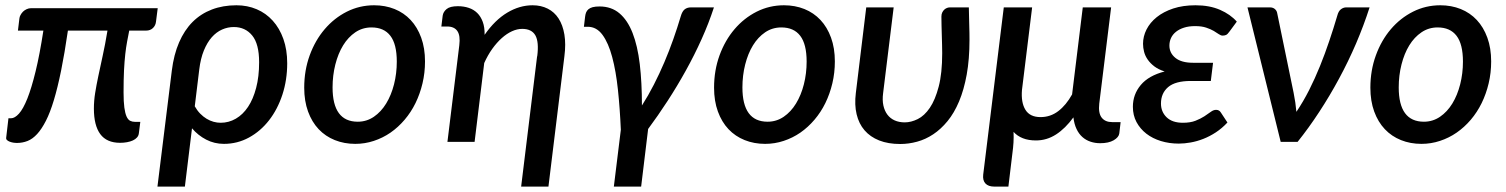

<svg xmlns="http://www.w3.org/2000/svg" viewBox="-20 -538 5712 728"><path d="M578 -507 571.5 -456Q570 -441.5 560 -431.8Q550 -422 534 -422H470Q466 -401.5 462 -380.5Q458 -359.5 455 -332.8Q452 -306 450.2 -271Q448.5 -236 448.5 -188Q448.5 -152 451.5 -130Q454.5 -108 460 -96Q465.5 -84 473.5 -80Q481.5 -76 491.5 -76H512L506.5 -32.5Q505.5 -23.5 499.5 -16.8Q493.5 -10 483.8 -5.5Q474 -1 461.5 1.2Q449 3.5 435.5 3.5Q384.5 3.5 360.2 -29.5Q336 -62.5 336 -126Q336 -156 340.8 -185.5Q345.5 -215 352.8 -249.5Q360 -284 369.2 -325.8Q378.5 -367.5 387.5 -422H237.5Q225 -336 211.8 -270.8Q198.5 -205.5 184.2 -158.2Q170 -111 154 -79.8Q138 -48.5 120.8 -29.8Q103.5 -11 84.5 -3.5Q65.5 4 44.5 4Q37.5 4 30 2.8Q22.5 1.5 16.2 -1Q10 -3.5 6.2 -7.2Q2.5 -11 3.5 -16.5L12 -89.5H21.5Q36 -89.5 52 -107.2Q68 -125 83.8 -164.5Q99.5 -204 115 -267.5Q130.5 -331 144.5 -422H48L53.5 -467.5Q54 -474 57.8 -481Q61.5 -488 67.2 -493.8Q73 -499.5 81 -503.2Q89 -507 98.5 -507Z M631.5 -270.5Q639 -331 659 -377.2Q679 -423.5 710.2 -454.8Q741.5 -486 783.5 -502Q825.5 -518 876.5 -518Q918 -518 953.2 -503Q988.5 -488 1014.2 -459.5Q1040 -431 1054.5 -390.2Q1069 -349.5 1069 -298Q1069 -235 1050.8 -179.2Q1032.5 -123.5 1000.2 -82Q968 -40.5 924 -16.5Q880 7.5 829 7.5Q793 7.5 762 -8.5Q731 -24.5 708 -51.5L681 169.5H577ZM718.5 -135Q727.5 -119 739 -107.2Q750.5 -95.5 763.2 -87.8Q776 -80 789.8 -76.2Q803.5 -72.5 816.5 -72.5Q847.5 -72.5 874.2 -88Q901 -103.5 920.5 -132.8Q940 -162 951.2 -204.8Q962.5 -247.5 962.5 -302Q962.5 -371.5 936.2 -403.5Q910 -435.5 866.5 -435.5Q843.5 -435.5 822 -426Q800.5 -416.5 783 -396.8Q765.5 -377 753 -346.5Q740.5 -316 735.5 -274.5Z M1336.5 -76.5Q1370 -76.5 1397.5 -95.2Q1425 -114 1444.2 -145.5Q1463.5 -177 1474 -218.2Q1484.5 -259.5 1484.5 -304.5Q1484.5 -370.5 1460.2 -402.2Q1436 -434 1388.5 -434Q1354.5 -434 1327.2 -415.5Q1300 -397 1281 -366Q1262 -335 1251.5 -293.5Q1241 -252 1241 -206.5Q1241 -76.5 1336.5 -76.5ZM1327 7.5Q1285 7.5 1249.5 -6.8Q1214 -21 1188.2 -48.2Q1162.5 -75.5 1148 -115.2Q1133.5 -155 1133.5 -205.5Q1133.5 -271 1154.2 -328Q1175 -385 1211 -427.2Q1247 -469.5 1295.2 -493.8Q1343.5 -518 1398.5 -518Q1440.5 -518 1476 -503.8Q1511.5 -489.5 1537 -462.2Q1562.5 -435 1577 -395.2Q1591.5 -355.5 1591.5 -305Q1591.5 -262 1582 -222Q1572.5 -182 1555.5 -147.2Q1538.5 -112.5 1514.2 -84Q1490 -55.5 1460.8 -35.2Q1431.5 -15 1397.5 -3.8Q1363.5 7.5 1327 7.5Z M2059.5 169.5H1956L2016.5 -324.5H2017Q2024 -379 2010 -403.8Q1996 -428.5 1960 -428.5Q1941 -428.5 1921.2 -419.5Q1901.5 -410.5 1882.5 -393.5Q1863.5 -376.5 1846.5 -352.8Q1829.5 -329 1816 -299L1779.5 0H1676.5L1721.5 -366.5Q1726 -403 1714.2 -420.2Q1702.5 -437.5 1675.5 -437.5H1653.5L1658.5 -478.5Q1660.5 -493 1673.5 -503.8Q1686.5 -514.5 1716 -514.5Q1738.5 -514.5 1757.2 -508.2Q1776 -502 1789.5 -488.8Q1803 -475.5 1810.5 -455Q1818 -434.5 1817.5 -406Q1856.5 -462 1903.2 -490Q1950 -518 1999.5 -518Q2031.5 -518 2056.8 -505.2Q2082 -492.5 2098 -467.8Q2114 -443 2120 -407Q2126 -371 2120 -324.5Z M2307.5 169.5 2334 -46Q2330.5 -126.5 2323 -197.5Q2315.5 -268.5 2301.2 -321.8Q2287 -375 2264.5 -405.8Q2242 -436.5 2208.5 -436.5H2194L2198.5 -474.5Q2199.5 -483.5 2202.2 -490.5Q2205 -497.5 2211 -502.8Q2217 -508 2227.2 -510.8Q2237.5 -513.5 2253.5 -513.5Q2298 -513.5 2328.8 -487.5Q2359.5 -461.5 2378.5 -413Q2397.5 -364.5 2405.8 -295Q2414 -225.5 2414 -138Q2438 -175.5 2459.2 -217Q2480.5 -258.5 2499 -302Q2517.5 -345.5 2533 -389.5Q2548.5 -433.5 2561 -475.5Q2566.5 -495 2576 -502.5Q2585.5 -510 2600 -510H2687Q2667.5 -450 2640.2 -389.5Q2613 -329 2580.2 -270Q2547.5 -211 2511.2 -155.2Q2475 -99.5 2437.5 -49L2411 169.5Z M2890.5 -76.5Q2924 -76.5 2951.5 -95.2Q2979 -114 2998.2 -145.5Q3017.5 -177 3028 -218.2Q3038.5 -259.5 3038.5 -304.5Q3038.5 -370.5 3014.2 -402.2Q2990 -434 2942.5 -434Q2908.5 -434 2881.2 -415.5Q2854 -397 2835 -366Q2816 -335 2805.5 -293.5Q2795 -252 2795 -206.5Q2795 -76.5 2890.5 -76.5ZM2881 7.5Q2839 7.5 2803.5 -6.8Q2768 -21 2742.2 -48.2Q2716.5 -75.5 2702 -115.2Q2687.5 -155 2687.5 -205.5Q2687.5 -271 2708.2 -328Q2729 -385 2765 -427.2Q2801 -469.5 2849.2 -493.8Q2897.5 -518 2952.5 -518Q2994.5 -518 3030 -503.8Q3065.5 -489.5 3091 -462.2Q3116.5 -435 3131 -395.2Q3145.5 -355.5 3145.5 -305Q3145.5 -262 3136 -222Q3126.5 -182 3109.5 -147.2Q3092.5 -112.5 3068.2 -84Q3044 -55.5 3014.8 -35.2Q2985.5 -15 2951.5 -3.8Q2917.5 7.5 2881 7.5Z M3368.5 -510 3328.5 -185Q3325 -158.5 3329.5 -138Q3334 -117.5 3344.8 -103.2Q3355.5 -89 3372.2 -81.5Q3389 -74 3410.5 -74Q3434.5 -74 3459.8 -86.5Q3485 -99 3505.5 -129Q3526 -159 3539.2 -209.5Q3552.5 -260 3552.5 -336.5Q3552.5 -351 3552 -368.5Q3551.5 -386 3551 -404.2Q3550.5 -422.5 3550 -440.8Q3549.5 -459 3549.5 -475Q3549.5 -484.5 3552.8 -491Q3556 -497.5 3560.8 -501.8Q3565.5 -506 3571 -508Q3576.5 -510 3582 -510H3653.5Q3654 -496.5 3654.2 -479.5Q3654.5 -462.5 3655 -445.5Q3655.5 -428.5 3655.8 -413.2Q3656 -398 3656 -387.5Q3656 -313.5 3645.5 -255.5Q3635 -197.5 3616.5 -153.5Q3598 -109.5 3572.8 -78.8Q3547.5 -48 3518.5 -28.8Q3489.5 -9.5 3457.5 -0.8Q3425.5 8 3393.5 8Q3347.5 8 3313.5 -5.5Q3279.5 -19 3258 -44Q3236.5 -69 3228 -104.8Q3219.5 -140.5 3225 -185L3264.5 -510Z M3893.5 -510 3855 -197Q3851 -149.5 3868 -121.8Q3885 -94 3925.5 -94Q3963 -94 3992.8 -116.8Q4022.5 -139.5 4045 -180L4085.5 -510H4193L4148 -145Q4144 -109 4157.2 -92Q4170.5 -75 4197 -75H4229L4224 -32Q4222 -17.5 4202.8 -6.2Q4183.5 5 4151.5 5Q4132 5 4114.8 -0.8Q4097.5 -6.5 4084 -18.5Q4070.5 -30.5 4061.8 -49Q4053 -67.5 4050 -93Q4019.5 -51 3984.2 -28.2Q3949 -5.5 3908 -5.5Q3879.5 -5.5 3858.5 -13.8Q3837.5 -22 3823 -38Q3824 -18 3822.8 2.5Q3821.5 23 3819 40.5L3803.5 169.5H3750Q3727.5 169.5 3716.5 157.8Q3705.5 146 3708 124L3786 -510Z M4641.5 -418Q4634.5 -408 4628.8 -405.5Q4623 -403 4616 -403Q4609 -403 4601.2 -408.5Q4593.5 -414 4582 -420.8Q4570.5 -427.5 4553.5 -433.2Q4536.5 -439 4511.5 -439Q4487.5 -439 4469.5 -433.2Q4451.5 -427.5 4439 -417.5Q4426.5 -407.5 4420.2 -394Q4414 -380.5 4414 -365Q4414 -337 4436.8 -318.5Q4459.5 -300 4503.5 -300H4579.5L4571 -231H4495Q4436.5 -231 4409.2 -207.8Q4382 -184.5 4382 -145.5Q4382 -114 4403.5 -93.2Q4425 -72.5 4465 -72.5Q4493.5 -72.5 4513 -80.2Q4532.5 -88 4546.5 -97Q4560.5 -106 4570.8 -113.8Q4581 -121.5 4591 -121.5Q4603 -121.5 4609 -111.5L4634 -73.5Q4613.5 -51.5 4590.2 -36.2Q4567 -21 4542.8 -11.5Q4518.5 -2 4494.8 2.2Q4471 6.5 4449.5 6.5Q4413.5 6.5 4381.8 -3.2Q4350 -13 4326.5 -31.2Q4303 -49.5 4289.2 -75.2Q4275.5 -101 4275.5 -133Q4275.5 -180 4305.5 -215.8Q4335.5 -251.5 4396 -267Q4372.5 -274.5 4357 -286.2Q4341.5 -298 4331.8 -312Q4322 -326 4318 -341.5Q4314 -357 4314 -372Q4314 -400 4327.2 -426.2Q4340.5 -452.5 4366 -473Q4391.5 -493.5 4428.5 -505.8Q4465.5 -518 4513 -518Q4566 -518 4605.8 -500.8Q4645.5 -483.5 4669.5 -456Z M5173 -510Q5151 -441.5 5121.8 -373.2Q5092.5 -305 5057.2 -239.8Q5022 -174.5 4982.2 -113.8Q4942.5 -53 4900 0H4836L4710 -510H4795Q4806.5 -510 4813.8 -503.8Q4821 -497.5 4822.5 -489L4885 -186Q4892.5 -149 4895.5 -114Q4921.5 -152.5 4943.8 -196.5Q4966 -240.5 4985 -287.5Q5004 -334.5 5020.2 -382.8Q5036.5 -431 5050.5 -478.5Q5055 -496 5064.5 -503Q5074 -510 5084.5 -510Z M5379 -76.5Q5412.5 -76.5 5440 -95.2Q5467.5 -114 5486.8 -145.5Q5506 -177 5516.5 -218.2Q5527 -259.5 5527 -304.5Q5527 -370.5 5502.8 -402.2Q5478.5 -434 5431 -434Q5397 -434 5369.8 -415.5Q5342.5 -397 5323.5 -366Q5304.5 -335 5294 -293.5Q5283.5 -252 5283.5 -206.5Q5283.5 -76.5 5379 -76.5ZM5369.5 7.5Q5327.5 7.5 5292 -6.8Q5256.5 -21 5230.8 -48.2Q5205 -75.5 5190.5 -115.2Q5176 -155 5176 -205.5Q5176 -271 5196.8 -328Q5217.5 -385 5253.5 -427.2Q5289.5 -469.5 5337.8 -493.8Q5386 -518 5441 -518Q5483 -518 5518.5 -503.8Q5554 -489.5 5579.5 -462.2Q5605 -435 5619.5 -395.2Q5634 -355.5 5634 -305Q5634 -262 5624.5 -222Q5615 -182 5598 -147.2Q5581 -112.5 5556.8 -84Q5532.5 -55.5 5503.2 -35.2Q5474 -15 5440 -3.8Q5406 7.5 5369.5 7.5Z"/></svg>

Font: Lato Semibold
Style: Italic
Weight: 600
Italic angle: -7°
Designer: Lukasz Dziedzic
Foundry: tyPoland Lukasz Dziedzic
Version: Version 2.006; 2014-01-15